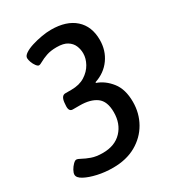

<svg xmlns="http://www.w3.org/2000/svg" viewBox="-179 -805 823 910"><g transform="rotate(-30 232.5 -350.0)"><path d="M171 7Q127 7 87 -2Q47 -11 21 -25Q-5 -39 -5 -56Q-5 -66 2.5 -79.5Q10 -93 20.5 -103.5Q31 -114 38 -114Q46 -114 62 -105Q78 -96 103 -87Q128 -78 164 -78Q230 -78 267.5 -117.5Q305 -157 305 -220Q305 -280 272 -304Q239 -328 181 -328H143Q120 -328 124 -364L125 -377Q129 -412 151 -412H184Q228 -412 258 -431Q288 -450 303.5 -478Q319 -506 319 -534Q319 -556 310.5 -576Q302 -596 281.5 -609Q261 -622 224 -622Q191 -622 168 -614Q145 -606 130.5 -597.5Q116 -589 109 -589Q103 -589 95 -599.5Q87 -610 82 -623.5Q77 -637 77 -647Q77 -659 93.5 -670Q110 -681 135.5 -689Q161 -697 189.5 -702Q218 -707 242 -707Q326 -707 372.5 -665.5Q419 -624 419 -550Q419 -492 387.5 -448Q356 -404 301 -386V-382Q344 -367 376 -326.5Q408 -286 408 -217Q408 -155 379 -104Q350 -53 297 -23Q244 7 171 7Z"/></g></svg>

Font: Asap Condensed Condensed Medium
Style: Italic
Weight: 500
Width: 3
Italic angle: -6°
Designer: Pablo Cosgaya
Foundry: Omnibus-Type
Version: Version 3.001; ttfautohint (v1.8.4.7-5d5b)